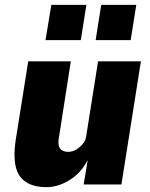

<svg xmlns="http://www.w3.org/2000/svg" viewBox="-20 -758 616 789"><path d="M172 11Q117 11 85 -11Q53 -33 44 -76Q35 -119 44 -179L96 -506H271L223 -198Q218 -174 221.5 -160Q225 -146 235.5 -140Q246 -134 260 -134Q277 -134 292.5 -143Q308 -152 320 -166.5Q332 -181 334 -197L383 -506H559L479 0H324L340 -98H339Q312 -46 265 -17.5Q218 11 172 11ZM373 -593 396 -738H540L517 -593ZM167 -593 191 -738H335L312 -593Z"/></svg>

Font: Nunito Sans 7pt Condensed Black
Style: Italic
Weight: 900
Width: 3
Italic angle: -9°
Designer: Vernon Adams
Foundry: Vernon Adams
Version: Version 3.101;gftools[0.9.27]